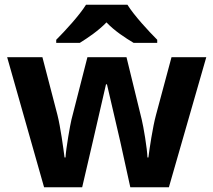

<svg xmlns="http://www.w3.org/2000/svg" viewBox="-20 -786 896 806"><path d="M515 -766H341C313 -721 253 -656 216 -619V-606H315C350 -628 392 -656 427 -692C461 -656 506 -627 541 -606H640V-619C604 -655 543 -721 515 -766ZM485 -191 527 0H689L846 -546H700L635 -304C621 -253 607 -158 603 -125H599C598 -162 582 -256 575 -284L511 -546H347L280 -284C275 -264 257 -163 255 -125H251C246 -163 234 -253 221 -304L158 -546H10L165 0H325L369 -189C380 -236 416 -392 425 -432H429C438 -392 475 -236 485 -191Z"/></svg>

Font: Noto Sans Gujarati
Style: Bold
Weight: 700
Designer: Jelle Bosma - Monotype Design Team, Universal Thirst
Foundry: Monotype Imaging Inc.
Version: Version 2.106